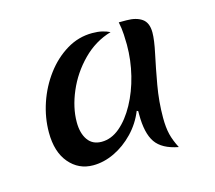

<svg xmlns="http://www.w3.org/2000/svg" viewBox="-67 -900 617 552"><g transform="rotate(-15 241.5 -624.5)"><path d="M312 -561Q298 -526 272 -499Q246 -472 214.5 -457Q183 -442 151 -442Q108 -442 80 -475Q52 -508 52 -566Q52 -610 66.5 -653Q81 -696 107.5 -731.5Q134 -767 169.5 -788.5Q205 -810 246 -810Q263 -810 275.5 -807Q288 -804 298 -799Q250 -785 213.5 -748Q177 -711 157 -664Q137 -617 137 -574Q137 -541 151 -521Q165 -501 192 -501Q221 -501 246.5 -522.5Q272 -544 292 -580.5Q312 -617 323 -661.5Q334 -706 334 -752Q334 -764 333 -782.5Q332 -801 328 -820H351Q380 -820 397 -808Q414 -796 414 -767Q414 -745 405.5 -705.5Q397 -666 388.5 -618Q380 -570 380 -522Q380 -493 385 -472.5Q390 -452 402 -429Q354 -438 335 -465.5Q316 -493 316 -549V-559Z"/></g></svg>

Font: Merienda Light
Style: Regular
Weight: 300
Designer: Eduardo Rodriguez Tunni
Foundry: Eduardo Rodriguez Tunni
Version: Version 2.001; ttfautohint (v1.8.4.7-5d5b)